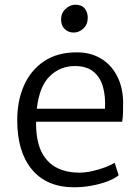

<svg xmlns="http://www.w3.org/2000/svg" viewBox="-20 -786 595 814"><path d="M295 8Q178 8 115.5 -67.2Q53 -142.5 53 -276Q53 -359.5 82 -424.2Q111 -489 166.5 -526.2Q222 -563.5 302 -564Q361 -565 405.5 -539.2Q450 -513.5 475.2 -466Q500.5 -418.5 502 -355Q502 -329 501.5 -308.2Q501 -287.5 498 -270H133Q132.5 -260.5 133 -250Q135.5 -178.5 159.5 -135.5Q183.5 -92.5 224 -73.2Q264.5 -54 316 -54Q341.5 -54 370.8 -60.5Q400 -67 425.8 -76.8Q451.5 -86.5 466 -96L483 -43Q465 -28 434 -16.5Q403 -5 366.2 1.5Q329.5 8 295 8ZM297 -506Q236 -506 191.5 -463.5Q147 -421 136 -325H425Q428 -376 416.8 -417Q405.5 -458 376.5 -482Q347.5 -506 297 -506ZM292 -648Q270.5 -648 254.8 -662.5Q239 -677 239 -703Q239 -731 258.2 -748.5Q277.5 -766 299 -766Q326 -766 339 -750.2Q352 -734.5 352 -711Q352 -682.5 333.8 -665.2Q315.5 -648 292 -648Z"/></svg>

Font: Merriweather Sans Light
Style: Regular
Weight: 300
Designer: Eben Sorkin
Foundry: Eben Sorkin
Version: Version 2.001; ttfautohint (v1.8.3)